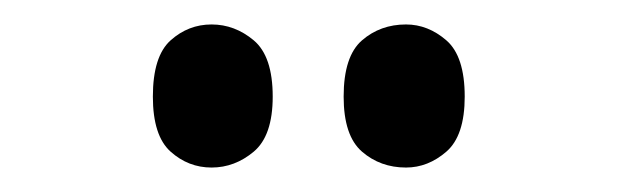

<svg xmlns="http://www.w3.org/2000/svg" viewBox="-20 -770 506 157"><path d="M312 -633Q291 -633 276 -646Q261 -659 261 -691Q261 -724 276 -737Q291 -750 312 -750Q330 -750 345 -737Q360 -724 360 -691Q360 -659 345 -646Q330 -633 312 -633ZM153 -633Q134 -633 119.5 -646Q105 -659 105 -691Q105 -724 119.5 -737Q134 -750 153 -750Q172 -750 187.5 -737Q203 -724 203 -691Q203 -659 187.5 -646Q172 -633 153 -633Z"/></svg>

Font: Noto Serif Khmer ExtraCondensed SemiBold
Style: Regular
Weight: 600
Width: 2
Designer: Danh Hong and the Monotype Design Team
Foundry: Monotype Imaging Inc.
Version: Version 2.004; ttfautohint (v1.8.4.7-5d5b)